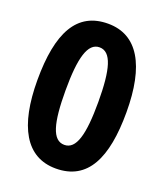

<svg xmlns="http://www.w3.org/2000/svg" viewBox="-136 -816 782 916"><g transform="rotate(20 255.0 -357.5)"><path d="M255 10C417 10 481 -125 481 -357C481 -595 405 -725 255 -725C97 -725 29 -598 29 -357C29 -123 103 10 255 10ZM255 -110C194 -110 172 -191 172 -357C172 -521 195 -605 255 -605C315 -605 338 -523 338 -357C338 -191 315 -110 255 -110Z"/></g></svg>

Font: Noto Sans Gurmukhi SemiCondensed
Style: Bold
Weight: 700
Width: 4
Designer: Jelle Bosma - Monotype Design Team
Foundry: Monotype Imaging Inc.
Version: Version 2.004